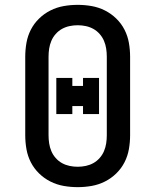

<svg xmlns="http://www.w3.org/2000/svg" viewBox="-20 -763 640 791"><path d="M300 8Q271 8 242.5 3Q214 -2 188 -15Q162 -28 141 -48.5Q120 -69 107 -94.5Q94 -120 89 -148.5Q84 -177 84 -206V-529Q84 -558 89 -586.5Q94 -615 107 -640.5Q120 -666 141 -686.5Q162 -707 188 -720Q214 -733 242.5 -738Q271 -743 300 -743Q329 -743 357.5 -738Q386 -733 412 -720Q438 -707 459 -686.5Q480 -666 493 -640.5Q506 -615 511 -586.5Q516 -558 516 -529V-206Q516 -177 511 -148.5Q506 -120 493 -94.5Q480 -69 459 -48.5Q438 -28 412 -15Q386 -2 357.5 3Q329 8 300 8ZM300 -76Q317 -76 333.5 -79.5Q350 -83 364.5 -91Q379 -99 390.5 -112Q402 -125 408.5 -140.5Q415 -156 417.5 -172.5Q420 -189 420 -206V-529Q420 -546 417.5 -562.5Q415 -579 408.5 -594.5Q402 -610 390.5 -623Q379 -636 364.5 -644Q350 -652 333.5 -655.5Q317 -659 300 -659Q283 -659 266.5 -655.5Q250 -652 235.5 -644Q221 -636 209.5 -623Q198 -610 191.5 -594.5Q185 -579 182.5 -562.5Q180 -546 180 -529V-206Q180 -189 182.5 -172.5Q185 -156 191.5 -140.5Q198 -125 209.5 -112Q221 -99 235.5 -91Q250 -83 266.5 -79.5Q283 -76 300 -76ZM278 -293H212V-442H278V-409H322V-442H388V-293H322V-326H278Z"/></svg>

Font: Iosevka HT Medium Extended
Style: Regular
Weight: 500
Width: 7
Monospace: yes
Designer: Belleve Invis
Foundry: Belleve Invis
Version: Version 32.3.0; ttfautohint (v1.8.4)